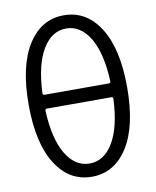

<svg xmlns="http://www.w3.org/2000/svg" viewBox="-86 -816 732 902"><g transform="rotate(-10 280.0 -365.0)"><path d="M126 -332Q118 -332 118 -323Q124 -188 167.5 -115.5Q211 -43 280 -43Q349 -43 392.5 -115.5Q436 -188 442 -323Q442 -332 434 -332ZM118 -407Q118 -398 126 -398H434Q442 -398 442 -407Q436 -542 392.5 -614.5Q349 -687 280 -687Q211 -687 167.5 -614.5Q124 -542 118 -407ZM451.5 -80.5Q388 20 280 20Q172 20 108.5 -80.5Q45 -181 45 -365Q45 -549 108.5 -649.5Q172 -750 280 -750Q388 -750 451.5 -649.5Q515 -549 515 -365Q515 -181 451.5 -80.5Z"/></g></svg>

Font: Rounded Mplus 1c
Style: Regular
Weight: 400
Version: Version 1.059.20150529